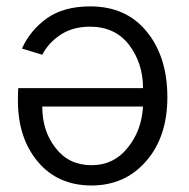

<svg xmlns="http://www.w3.org/2000/svg" viewBox="-20 -563 592 601"><path d="M36.1 -248Q36.1 -274.4 37.1 -287.1Q167 -287.1 427.7 -287.1Q427.7 -365.2 383.8 -422.9Q339.8 -479.5 261.7 -479.5Q209 -479.5 170.9 -455.1Q131.8 -429.7 112.3 -391.6Q90.8 -398.4 48.8 -411.1Q74.2 -467.8 127 -505.9Q179.7 -543 262.7 -543Q375 -543 439.5 -463.9Q503.9 -384.8 503.9 -258.8Q503.9 -134.8 437.5 -58.6Q371.1 17.6 266.6 17.6Q161.1 17.6 98.6 -56.6Q36.1 -130.9 36.1 -248ZM112.3 -229.5Q112.3 -152.3 154.3 -99.6Q195.3 -45.9 266.6 -45.9Q335.9 -45.9 378.9 -99.6Q422.9 -152.3 427.7 -229.5Q322.3 -229.5 112.3 -229.5Z"/></svg>

Font: Gothic A1
Style: Regular
Weight: 400
Designer: HanYang I&C Co.,Ltd.
Version: Version 2.50